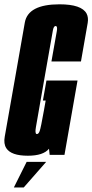

<svg xmlns="http://www.w3.org/2000/svg" viewBox="-50 -700 418 868"><path d="M76 4Q0.5 4 -21.5 -30Q-34.5 -50.5 -28.5 -82.5Q-13 -169 17 -340.5Q47.5 -516 62.2 -598.2Q77 -680.5 219 -680.5Q319 -680.5 341.5 -638.5Q350.5 -621 346.5 -596.5Q331.5 -512.5 316 -422H182.5Q203 -538 207 -560Q210 -578.5 204.5 -581.5Q203 -582.5 201.5 -582.5Q192.5 -582.5 189 -562.2Q185.5 -542 148 -329.5Q118 -158 112.5 -126Q107.5 -98 114.5 -94.5Q115.5 -94 117 -94Q124.5 -94 129.5 -107.8Q134.5 -121.5 149 -203L156.5 -245.5H144L160 -336H300.5L241.5 0H174.5L171.5 -27.5Q145.5 4 76 4ZM12.6 147.6 70.5 31.7H158.8L57.2 147.6Z"/></svg>

Font: Anybody UltraCondensed Regular
Style: Bold Italic
Weight: 700
Width: 1
Italic angle: -10°
Designer: Tyler Finck
Foundry: Etcetera Type Company
Version: Version 1.010; ttfautohint (v1.8.3) -l 8 -r 50 -G 200 -x 14 